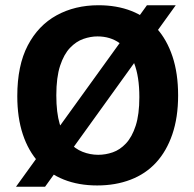

<svg xmlns="http://www.w3.org/2000/svg" viewBox="-20 -697 742 733"><path d="M41 16 541 -677H651L152 16ZM351 11Q280 11 223.5 -11.5Q167 -34 127.5 -77.5Q88 -121 67 -184.5Q46 -248 46 -330Q46 -447 86 -523.5Q126 -600 196 -638.5Q266 -677 356 -677Q426 -677 482 -655Q538 -633 577.5 -589.5Q617 -546 638.5 -481.5Q660 -417 660 -333Q660 -249 638 -184.5Q616 -120 576 -76.5Q536 -33 478.5 -11Q421 11 351 11ZM355 -106Q383 -106 410.5 -115.5Q438 -125 461 -149.5Q484 -174 498 -217Q512 -260 512 -326Q512 -405 492 -456Q472 -507 436.5 -532.5Q401 -558 352 -558Q326 -558 298.5 -548.5Q271 -539 247.5 -514.5Q224 -490 209.5 -446Q195 -402 195 -333Q195 -267 208 -223.5Q221 -180 243.5 -154.5Q266 -129 295 -117.5Q324 -106 355 -106Z"/></svg>

Font: Bricolage Grotesque 28pt
Style: Bold
Weight: 700
Designer: Mathieu Triay
Foundry: Atelier Triay
Version: Version 1.000;gftools[0.9.30]